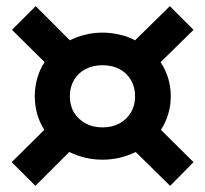

<svg xmlns="http://www.w3.org/2000/svg" viewBox="-20 -668 667 624"><path d="M95 -64 18 -141 124 -246Q108 -271 100.5 -299Q93 -327 93 -355Q93 -386 101.5 -415Q110 -444 125 -466L19 -571L96 -648L207 -537Q231 -549 258 -555.5Q285 -562 313 -562Q340 -562 368.5 -555.5Q397 -549 419 -537L532 -648L609 -571L502 -466Q518 -442 526.5 -414Q535 -386 535 -355Q535 -325 526.5 -297Q518 -269 503 -246L609 -141L533 -64L421 -174Q397 -162 369.5 -155.5Q342 -149 313 -149Q284 -149 257 -155.5Q230 -162 205 -174ZM313 -254Q345 -254 368.5 -267Q392 -280 405.5 -302.5Q419 -325 419 -355Q419 -385 405.5 -408Q392 -431 368.5 -443.5Q345 -456 313 -456Q282 -456 258 -443.5Q234 -431 220.5 -408Q207 -385 207 -355Q207 -325 220.5 -302.5Q234 -280 258 -267Q282 -254 313 -254Z"/></svg>

Font: Mona Sans Expanded SemiBold
Style: Regular
Weight: 600
Width: 7
Designer: Deni Anggara
Foundry: GitHub
Version: Version 2.000